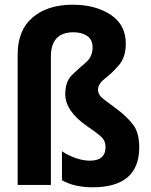

<svg xmlns="http://www.w3.org/2000/svg" viewBox="-20 -785 640 815"><path d="M571 -160Q571 -221 545.5 -255Q520 -289 476 -322Q445 -345 420.5 -363.5Q396 -382 396 -404Q396 -429 425.5 -451.5Q455 -474 484.5 -508Q514 -542 514 -600Q514 -680 449.5 -722.5Q385 -765 289 -765Q182 -765 118.5 -711Q55 -657 55 -554V0H196V-545Q196 -648 292 -648Q327 -648 350 -632.5Q373 -617 373 -584Q373 -544 344 -519.5Q315 -495 286 -467Q257 -439 257 -385Q257 -314 350 -249Q396 -218 412 -202Q428 -186 428 -161Q428 -103 362 -103Q331 -103 298.5 -115Q266 -127 243 -143V-20Q271 -4 304 3Q337 10 373 10Q571 10 571 -160Z"/></svg>

Font: Noto Sans Mono UI
Style: Bold
Weight: 700
Designer: Monotype Design team
Foundry: Monotype Imaging Inc.
Version: 1.000